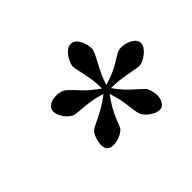

<svg xmlns="http://www.w3.org/2000/svg" viewBox="-92 -854 665 665"><g transform="rotate(-45 240.5 -521.0)"><path d="M264 -508Q233 -518 209 -521Q185 -524 169 -525Q158 -526 150 -527Q142 -528 137 -530Q120 -539 109 -556Q98 -573 98 -588Q98 -604 112 -612Q126 -620 142 -620Q156 -620 166.5 -617Q177 -614 187 -604Q200 -592 218.5 -571.5Q237 -551 274 -525Q274 -555 269 -582.5Q264 -610 260 -627Q258 -635 257 -640.5Q256 -646 256 -649Q256 -658 263 -673Q270 -688 281.5 -699.5Q293 -711 307 -711Q324 -711 335.5 -691Q347 -671 347 -648Q347 -638 337 -619Q327 -600 314.5 -575.5Q302 -551 293 -523Q333 -535 356 -548Q379 -561 393 -570Q407 -579 420 -579Q443 -579 462 -568Q481 -557 481 -541Q481 -529 470.5 -517Q460 -505 446 -497Q432 -489 419 -489Q415 -489 408 -490Q401 -491 392 -493Q374 -496 350 -500Q326 -504 297 -504Q314 -479 333.5 -460Q353 -441 367.5 -428.5Q382 -416 384 -411Q393 -392 393 -372Q393 -356 385 -343.5Q377 -331 363 -331Q347 -331 327 -345.5Q307 -360 302 -379Q299 -392 295.5 -424Q292 -456 279 -493Q248 -450 235.5 -417Q223 -384 218 -379Q207 -369 192.5 -363.5Q178 -358 164 -358Q133 -358 133 -388Q133 -402 139.5 -421Q146 -440 159 -447Q173 -454 203 -469Q233 -484 264 -508Z"/></g></svg>

Font: Castoro
Style: Italic
Weight: 400
Italic angle: -11°
Designer: John Hudson with Paul Hanslow, assisted by Kaja Sojewska.
Foundry: Tiro Typeworks Ltd.
Version: Version 2.04